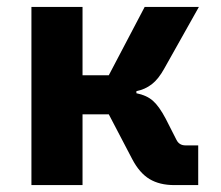

<svg xmlns="http://www.w3.org/2000/svg" viewBox="-20 -536 640 556"><path d="M71 -516H219V-318H295L399 -516H556L456 -338Q439 -307 419.5 -292Q400 -277 375 -272V-266Q405 -260 423 -244Q441 -228 460 -192L491 -131Q495 -123 501.5 -119Q508 -115 517 -115H554V0H485Q442 0 413 -17.5Q384 -35 363 -75L295 -205H219V0H71Z"/></svg>

Font: iA Writer Duo V
Style: Regular
Weight: 400
Designer: Mike Abbink, Paul van der Laan, Pieter van Rosmalen, Oliver Reichenstein
Foundry: Information Architects Inc.
Version: Version 2.000